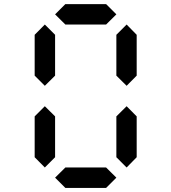

<svg xmlns="http://www.w3.org/2000/svg" viewBox="-20 -921 840 941"><path d="M500 -800.8H300.3L250 -850.6L300.3 -900.9H500L550.3 -850.6ZM199.7 -100.1 149.9 -150.4V-350.6L199.7 -400.4L250 -350.6V-150.4ZM600.6 -100.1 550.3 -150.4V-350.6L600.6 -400.4L649.9 -350.6V-150.4ZM199.7 -500.5 149.9 -550.3V-750.5L199.7 -800.8L250 -750.5V-550.3ZM600.6 -500.5 550.3 -550.3V-750.5L600.6 -800.8L649.9 -750.5V-550.3ZM500 0H300.3L250 -50.3L300.3 -100.1H500L550.3 -50.3Z"/></svg>

Font: E1234
Style: Regular
Weight: 400
Designer: GGBot
Version: Version 1.00;September 7, 2020